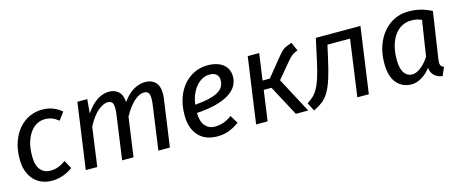

<svg xmlns="http://www.w3.org/2000/svg" viewBox="-36 -1006 3562 1484"><g transform="rotate(-15 1744.5 -263.5)"><path d="M255 -66Q284 -66 312.5 -76Q341 -86 377 -110L412 -44Q333 12 245 12Q201 12 164.5 -3Q128 -18 101.5 -46.5Q75 -75 60 -117Q45 -159 45 -214Q45 -292 67 -352.5Q89 -413 125.5 -454.5Q162 -496 209.5 -517.5Q257 -539 309 -539Q357 -539 394.5 -525Q432 -511 466 -483L421 -421Q392 -444 367.5 -453Q343 -462 310 -462Q278 -462 248 -446Q218 -430 195 -398.5Q172 -367 158 -321Q144 -275 144 -214Q144 -136 174 -101Q204 -66 255 -66Z M609 0H517L591 -527H670L660 -415Q705 -480 751 -509.5Q797 -539 847 -539Q892 -539 921.5 -512Q951 -485 954 -427Q997 -487 1043 -513Q1089 -539 1137 -539Q1185 -539 1215.5 -509.5Q1246 -480 1246 -416Q1246 -397 1243 -376L1190 0H1098L1147 -352Q1149 -367 1150 -379.5Q1151 -392 1151 -403Q1151 -439 1139 -451Q1127 -463 1105 -463Q1090 -463 1071.5 -455.5Q1053 -448 1032 -430.5Q1011 -413 988.5 -384.5Q966 -356 943 -314L899 0H808L857 -352Q859 -367 860 -379.5Q861 -392 861 -403Q861 -439 849 -451Q837 -463 815 -463Q784 -463 741 -430Q698 -397 652 -312Z M1803 -404Q1803 -365 1783.5 -331Q1764 -297 1722.5 -270.5Q1681 -244 1616 -227Q1551 -210 1461 -204Q1463 -132 1493 -99Q1523 -66 1566 -66Q1603 -66 1635.5 -76.5Q1668 -87 1706 -114L1745 -50Q1704 -20 1661 -4Q1618 12 1570 12Q1472 12 1418 -47.5Q1364 -107 1364 -210Q1364 -288 1385.5 -349Q1407 -410 1444 -452Q1481 -494 1530 -516.5Q1579 -539 1634 -539Q1712 -539 1757.5 -503.5Q1803 -468 1803 -404ZM1632 -466Q1602 -466 1575 -452.5Q1548 -439 1525.5 -413.5Q1503 -388 1487 -351.5Q1471 -315 1465 -269Q1535 -275 1581.5 -286.5Q1628 -298 1655 -315Q1682 -332 1693 -354Q1704 -376 1704 -402Q1704 -434 1684.5 -450Q1665 -466 1632 -466Z M1880 0 1954 -527H2046L2016 -315H2074L2192 -460Q2207 -478 2218 -490Q2229 -502 2241 -510Q2253 -518 2268.5 -524.5Q2284 -531 2307 -539L2337 -470Q2311 -462 2292 -447.5Q2273 -433 2250 -405L2147 -282L2297 0H2198L2068 -243H2006L1972 0Z M2307 -55Q2335 -73 2356 -92.5Q2377 -112 2395 -144.5Q2413 -177 2429 -227.5Q2445 -278 2462 -357L2499 -527H2856L2782 0H2690L2753 -453H2572L2552 -363Q2530 -262 2510 -198.5Q2490 -135 2466.5 -95Q2443 -55 2413 -32Q2383 -9 2341 12Z M3372 -128Q3369 -110 3369 -99Q3369 -79 3376 -69.5Q3383 -60 3398 -54L3369 12Q3330 7 3305 -16.5Q3280 -40 3277 -79Q3244 -36 3203 -12Q3162 12 3124 12Q3050 12 3004.5 -40.5Q2959 -93 2959 -200Q2959 -278 2981.5 -340.5Q3004 -403 3042 -447Q3080 -491 3130.5 -515Q3181 -539 3238 -539Q3266 -539 3289 -536.5Q3312 -534 3333.5 -529Q3355 -524 3377.5 -515.5Q3400 -507 3427 -494ZM3148 -61Q3178 -61 3214 -87.5Q3250 -114 3284 -165L3328 -449Q3305 -459 3286.5 -462.5Q3268 -466 3243 -466Q3206 -466 3173 -449.5Q3140 -433 3114.5 -400Q3089 -367 3074 -317Q3059 -267 3059 -200Q3059 -162 3066 -135.5Q3073 -109 3085.5 -92.5Q3098 -76 3114 -68.5Q3130 -61 3148 -61Z"/></g></svg>

Font: Yekcdsyqcyvpieeyorgstswgcgt
Style: Regular
Weight: 400
Italic angle: -8°
Designer: Carrois Corporate & Edenspiekermann
Foundry: Carrois Corporate GbR & Edenspiekermann AG
Version: Version 2.001